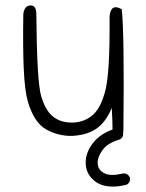

<svg xmlns="http://www.w3.org/2000/svg" viewBox="-20 -499 540 708"><path d="M114 -447Q116 -197 132 -144Q148 -90 177 -68Q204 -47 245 -47Q285 -47 316 -70Q348 -93 366 -156Q386 -219 384 -438Q388 -488 429 -465Q439 -374 435 -17Q433 12 412 15Q392 16 395 -17Q395 -55 392 -101Q381 -74 366.5 -55Q352 -36 335 -24Q300 -1 248 2Q197 4 150 -22Q105 -47 82 -127Q71 -167 67.5 -246.5Q64 -326 66 -447Q70 -479 93 -479Q114 -479 114 -447ZM406 -25Q414 -28 422 -23.5Q430 -19 433 -11Q436 -2 431.5 6Q427 14 419 16Q376 29 358 54.5Q340 80 340 100Q340 120 353 132Q359 138 369.5 142Q380 146 396 146Q404 146 413 144.5Q422 143 432 141Q441 139 448.5 143.5Q456 148 459 156Q461 165 456.5 173Q452 181 443 183Q418 189 396 189Q349 189 323 163Q296 139 296 100Q296 62 324.5 26.5Q353 -9 406 -25Z"/></svg>

Font: Yomogi
Style: Regular
Weight: 400
Designer: satsuyako
Foundry: satsuyako
Version: Version 3.100